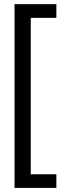

<svg xmlns="http://www.w3.org/2000/svg" viewBox="-20 -807 331 923"><path d="M49.8 96.2V-787.1H251V-721.2H127.9V30.8H251V96.2Z"/></svg>

Font: Prompt Light
Style: Regular
Weight: 300
Designer: Katatrad Team
Foundry: CadsonDemak
Version: Version 1.000;PS 001.000;hotconv 1.0.88;makeotf.lib2.5.64775